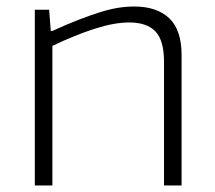

<svg xmlns="http://www.w3.org/2000/svg" viewBox="-20 -570 661 590"><path d="M87 -540H131L136 -475H141Q187 -496 223.5 -510Q260 -524 289 -533Q318 -542 343 -546Q368 -550 392 -550Q462 -550 500 -514Q538 -478 538 -401V0H484V-380Q484 -446 457.5 -473.5Q431 -501 377 -501Q331 -501 270.5 -481.5Q210 -462 141 -429V0H87Z"/></svg>

Font: Encode Sans Wide
Style: ExtraLight
Weight: 200
Designer: Pablo Impallari, Andres Torresi
Foundry: Pablo Impallari, Andres Torresi
Version: Version 1.000; ttfautohint (v1.00) -l 8 -r 50 -G 200 -x 14 -